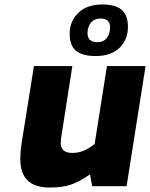

<svg xmlns="http://www.w3.org/2000/svg" viewBox="-20 -834 672 860"><path d="M71 -121Q71 -156 76 -188L132 -538H304L253 -211Q252 -205 252 -193Q252 -149 304 -149Q332 -149 356 -159.5Q380 -170 404 -189L459 -538H632L547 0H393L383 -53Q337 -21 299 -7.5Q261 6 202 6Q71 6 71 -121ZM292 -683Q292 -739 331 -776.5Q370 -814 438 -814Q496 -814 524.5 -790.5Q553 -767 553 -713Q553 -656 515 -619.5Q477 -583 408 -583Q350 -583 321 -606Q292 -629 292 -683ZM473 -711Q473 -751 431 -751Q402 -751 387 -732Q372 -713 372 -686Q372 -645 416 -645Q444 -645 458.5 -664Q473 -683 473 -711Z"/></svg>

Font: Exo ExtraBold
Style: Italic
Weight: 800
Italic angle: -9°
Designer: Natanael Gama
Foundry: Natanael Gama
Version: Version 1.500; ttfautohint (v1.6)